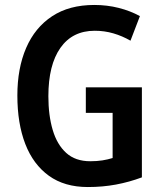

<svg xmlns="http://www.w3.org/2000/svg" viewBox="-20 -744 652 774"><path d="M326 -392H552V-29Q501 -10 447.5 0Q394 10 334 10Q240 10 177 -35.5Q114 -81 82 -163.5Q50 -246 50 -359Q50 -469 85.5 -551Q121 -633 190 -678.5Q259 -724 360 -724Q412 -724 459 -712Q506 -700 544 -679L506 -580Q473 -599 437 -609.5Q401 -620 362 -620Q272 -620 223.5 -551Q175 -482 175 -356Q175 -279 192.5 -220Q210 -161 247 -127.5Q284 -94 344 -94Q371 -94 393 -97.5Q415 -101 434 -107V-289H326Z"/></svg>

Font: Noto Sans Ethiopic Condensed SemiBold
Style: Regular
Weight: 600
Width: 3
Designer: Monotype Design Team
Foundry: Monotype Imaging Inc.
Version: Version 2.102; ttfautohint (v1.8.4.7-5d5b)